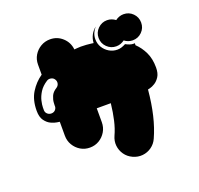

<svg xmlns="http://www.w3.org/2000/svg" viewBox="-153 -876 1306 1259"><g transform="rotate(-20 500.0 -246.5)"><path d="M830 -697Q868 -697 894.5 -670.5Q921 -644 921 -606Q921 -568 894.5 -541.5Q868 -515 830 -515Q814 -515 799 -520.5Q784 -526 773 -535Q761 -526 746.5 -520.5Q732 -515 715 -515Q678 -515 651 -541.5Q624 -568 624 -606Q624 -644 651 -670.5Q678 -697 715 -697Q732 -697 746.5 -691.5Q761 -686 773 -677Q784 -686 799 -691.5Q814 -697 830 -697ZM835 -480Q835 -480 835 -479.5Q835 -479 835 -479Q869 -447 890.5 -402Q912 -357 912 -296Q912 -256 897 -232.5Q882 -209 862.5 -197Q843 -185 828 -181.5Q813 -178 813 -178Q796 11 738 138Q724 170 696 190Q668 210 634 213.5Q600 217 567 202Q534 187 514.5 159Q495 131 491.5 97.5Q488 64 503 31Q522 -10 534 -62Q546 -114 553 -177Q553 -177 532.5 -177Q512 -177 495 -177Q484 -177 469.5 -177Q455 -177 455 -177V-80Q455 -44 437.5 -14.5Q420 15 391 32.5Q362 50 326 50Q290 50 261 32.5Q232 15 214.5 -14.5Q197 -44 197 -80V-177Q197 -177 179 -179.5Q161 -182 138 -192.5Q115 -203 97 -227.5Q79 -252 79 -296Q79 -372 111 -423.5Q143 -475 191 -508V-578Q191 -614 208.5 -643Q226 -672 255.5 -689.5Q285 -707 321 -707Q371 -707 407.5 -673.5Q444 -640 449 -590Q449 -590 465.5 -591.5Q482 -593 495 -593Q513 -593 533.5 -591.5Q554 -590 568 -588Q582 -586 582 -586V-588Q584 -617 597 -641.5Q610 -666 632 -683Q618 -668 609.5 -648Q601 -628 601 -606Q601 -574 616.5 -548.5Q632 -523 658 -507.5Q684 -492 715 -492Q731 -492 745.5 -497Q760 -502 773 -509Q786 -502 800 -497Q814 -492 830 -492Q834 -492 836 -493ZM252 -393Q266 -402 269.5 -417.5Q273 -433 264 -447Q256 -460 240 -463.5Q224 -467 211 -459Q175 -436 156.5 -406.5Q138 -377 131.5 -349Q125 -321 125 -302.5Q125 -284 125 -282Q126 -266 138.5 -256Q151 -246 167 -247Q184 -248 194 -260.5Q204 -273 202 -289Q202 -290 203 -309Q204 -328 214 -352Q224 -376 252 -393Z"/></g></svg>

Font: Nikukyu
Style: Regular
Weight: 400
Version: Version 1.00